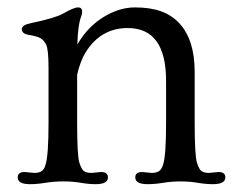

<svg xmlns="http://www.w3.org/2000/svg" viewBox="-20 -480 624 508"><path d="M59.1 7.3Q26.9 7.3 26.9 -10.7Q26.9 -24.9 44.9 -24.9L70.8 -22.5Q82 -22.5 89.4 -26.6Q96.7 -30.8 100.6 -44.4Q108.4 -69.3 108.4 -154.8V-300.8Q108.4 -350.1 101.8 -362.5Q95.2 -375 85.9 -379.6Q76.7 -384.3 57.1 -387.5Q37.6 -390.6 37.6 -402.8Q37.6 -414.1 62.5 -418.9Q125.5 -432.1 146.5 -443.8Q175.3 -460.4 186.3 -460.4Q197.3 -460.4 197.3 -449.2Q197.3 -443.8 195.3 -438Q186 -414.6 184.6 -362.3Q212.4 -409.7 254.2 -435.1Q295.9 -460.4 336.7 -460.4Q377.4 -460.4 405.8 -450.2Q434.1 -439.9 454.1 -418.9Q495.1 -375 495.1 -289.6V-154.8Q495.1 -69.3 501 -50Q506.8 -30.8 514.2 -26.6Q521.5 -22.5 532.7 -22.5L558.1 -24.9Q576.2 -24.9 576.2 -10.7Q576.2 7.3 543.5 7.3Q524.4 7.3 503.2 3.7Q481.9 0 457.8 0Q433.6 0 411.6 3.7Q389.6 7.3 370.6 7.3Q337.9 7.3 337.9 -10.7Q337.9 -24.9 356 -24.9L381.3 -22.5Q392.6 -22.5 399.9 -26.6Q407.2 -30.8 411.6 -44.4Q419.4 -68.8 419.4 -154.8V-266.1Q419.4 -405.8 317.9 -405.8Q246.1 -405.8 206.1 -340.8Q191.9 -316.9 184.1 -282.2V-154.8Q184.1 -69.3 189.9 -50Q195.8 -30.8 203.1 -26.6Q210.4 -22.5 221.7 -22.5L247.6 -24.9Q265.6 -24.9 265.6 -10.7Q265.6 7.3 233.4 7.3Q214.8 7.3 194.1 3.7Q173.3 0 147.5 0Q121.6 0 99.9 3.7Q78.1 7.3 59.1 7.3Z"/></svg>

Font: Ovo
Style: Regular
Weight: 400
Designer: Nicole Fally
Foundry: Sorkin Type Co.
Version: Version 1.001